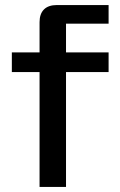

<svg xmlns="http://www.w3.org/2000/svg" viewBox="-20 -742 476 762"><path d="M206 -722H411V-648H242V-534H411V-456H242V0H137V-456H27V-534H137V-654Q137 -687 154.5 -704.5Q172 -722 206 -722Z"/></svg>

Font: Mozilla Text BETA Medium
Style: Regular
Weight: 500
Designer: Studio DRAMA
Foundry: Studio DRAMA
Version: Version 0.100